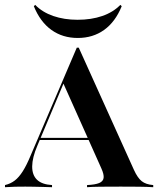

<svg xmlns="http://www.w3.org/2000/svg" viewBox="-20 -780 661 800"><path d="M0.8 0V-8.9Q24.2 -14.5 41.5 -27.8Q58.9 -41.1 75 -66.5Q91.1 -91.9 108.1 -133.1L300 -581.5H308.1L537.9 -72.6Q553.2 -38.7 570.6 -25Q587.9 -11.3 618.5 -8.9V0Q593.5 -1.6 559.3 -2Q525 -2.4 483.1 -2.4Q433.9 -2.4 398 -2Q362.1 -1.6 342.7 0V-8.9Q376.6 -10.5 393.1 -17.3Q409.7 -24.2 411.7 -38.7Q413.7 -53.2 402.4 -78.2L241.9 -437.1L253.2 -452.4L135.5 -172.6Q114.5 -123.4 114.1 -87.1Q113.7 -50.8 134.3 -31Q154.8 -11.3 196.8 -8.9V0Q174.2 -0.8 155.2 -1.2Q136.3 -1.6 119.8 -2Q103.2 -2.4 85.5 -2.4Q63.7 -2.4 43.5 -2Q23.4 -1.6 0.8 0ZM139.5 -196.8 143.5 -205.6H394.4L398.4 -196.8ZM304 -621.8Q241.1 -621.8 194.4 -655.2Q147.6 -688.7 121 -754L126.6 -759.7Q156.5 -729 202 -713.3Q247.6 -697.6 303.2 -697.6Q360.5 -697.6 406 -713.3Q451.6 -729 481.5 -759.7L487.1 -754Q460.5 -688.7 413.7 -655.2Q366.9 -621.8 304 -621.8Z"/></svg>

Font: Playfair 144pt
Style: Bold
Weight: 700
Version: Version 2.001;gftools[0.9.30]